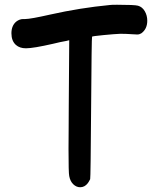

<svg xmlns="http://www.w3.org/2000/svg" viewBox="-20 -836 663 807"><path d="M259 -664Q235 -660 203 -652Q120 -633 89 -633Q63 -633 47 -647Q28 -664 28 -696Q28 -728 48 -745Q62 -756 78 -756H82H86Q108 -756 192 -775Q317 -803 442 -815Q448 -816 472 -816Q546 -816 560 -812Q578 -807 588.5 -789Q599 -771 599 -749Q599 -714 574 -696Q566 -691 557 -691Q547 -691 538 -692Q510 -694 486 -694Q461 -693 415 -688.5Q369 -684 367 -682Q365 -680 363 -384Q361 -88 359 -83Q353 -71 349 -66Q336 -49 317 -49Q301 -49 288 -61.5Q275 -74 271 -96Q268 -108 268 -210Q268 -228 268.5 -287Q269 -346 269 -389L271 -667Z"/></svg>

Font: Chanighter Handwriting Cyr
Style: Regular
Weight: 400
Designer: Sin Chanighter
Version: Version 001.001